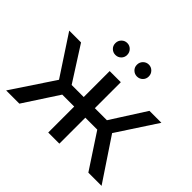

<svg xmlns="http://www.w3.org/2000/svg" viewBox="-161 -949 1171 1171"><g transform="rotate(45 424.5 -363.5)"><path d="M575 -224H472V0H376V-224H273L127 0H13L195 -274L27 -530H129L272 -306H376V-530H472V-306H576L719 -530H822L654 -273L836 0H722ZM280 -675Q280 -697 295 -712Q310 -727 331 -727Q352 -727 367 -712Q382 -697 382 -675Q382 -653 367 -638.5Q352 -624 331 -624Q310 -624 295 -638.5Q280 -653 280 -675ZM466 -675Q466 -697 481 -712Q496 -727 517 -727Q538 -727 553 -712Q568 -697 568 -675Q568 -653 553 -638.5Q538 -624 517 -624Q496 -624 481 -638.5Q466 -653 466 -675Z"/></g></svg>

Font: CMG Sans Medium
Style: Regular
Weight: 500
Designer: Julieta Ulanovsky
Foundry: Julieta Ulanovsky
Version: Version 7.200